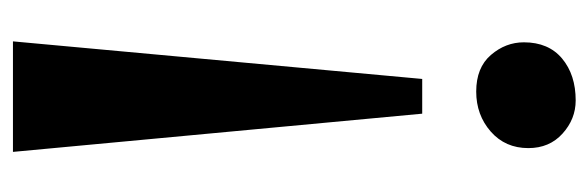

<svg xmlns="http://www.w3.org/2000/svg" viewBox="-334 -454 931 304"><g transform="rotate(90 132.0 -302.5)"><path d="M46 143 105.5 -505H160.5L221 143ZM139.5 -748Q169 -748 192 -727.2Q215 -706.5 215 -673Q215 -636.5 188.8 -613.5Q162.5 -590.5 125.5 -590.5Q87.5 -590.5 67.5 -613.8Q47.5 -637 47.5 -666Q47.5 -705 73.2 -726.5Q99 -748 139.5 -748Z"/></g></svg>

Font: Merriweather 96pt ExtraBold
Style: Regular
Weight: 800
Version: Version 2.100